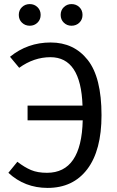

<svg xmlns="http://www.w3.org/2000/svg" viewBox="-20 -908 575 940"><path d="M126 -782Q103 -782 87.5 -797Q72 -812 72 -835Q72 -858 87.5 -873Q103 -888 126 -888Q148 -888 163.5 -873Q179 -858 179 -835Q179 -812 163.5 -797Q148 -782 126 -782ZM330 -782Q308 -782 292.5 -797Q277 -812 277 -835Q277 -858 292.5 -873Q308 -888 330 -888Q353 -888 368.5 -873Q384 -858 384 -835Q384 -812 368.5 -797Q353 -782 330 -782ZM228 -700Q342 -700 409.5 -614.5Q477 -529 477 -344Q477 -172 407.5 -80Q338 12 213 12Q101 12 21 -62L65 -116Q100 -89 132 -75.5Q164 -62 210 -62Q379 -62 385 -319H115V-391H384Q376 -628 227 -628Q146 -628 74 -576L29 -630Q115 -700 228 -700Z"/></svg>

Font: FiraGO Book
Style: Regular
Weight: 350
Designer: bBox Type
Foundry: bBox Type GmbH
Version: Version 1.001;PS 001.001;hotconv 1.0.88;makeotf.lib2.5.64775